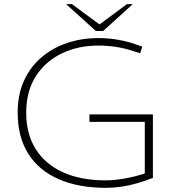

<svg xmlns="http://www.w3.org/2000/svg" viewBox="-20 -893 840 923"><path d="M490 10Q357 10 261.5 -32Q166 -74 115.5 -154.5Q65 -235 65 -352Q65 -439 95.5 -505.5Q126 -572 179.5 -617.5Q233 -663 303 -686.5Q373 -710 453 -710Q498 -710 544 -702.5Q590 -695 632 -680L664 -669L654 -637L619 -648Q576 -662 534.5 -668Q493 -674 453 -674Q356 -674 277.5 -636.5Q199 -599 152.5 -527Q106 -455 106 -351Q106 -249 151.5 -176.5Q197 -104 282.5 -65Q368 -26 487 -26Q530 -26 580 -35Q630 -44 676 -59V-307H410V-343H715V-38Q677 -23 639 -12Q601 -1 563.5 4.5Q526 10 490 10ZM441 -744 451 -770 590 -873H618L476 -744ZM441 -744 298 -873H326L466 -770L476 -744Z"/></svg>

Font: REM Thin
Style: Regular
Weight: 250
Designer: Octavio Pardo
Foundry: Ashler Design
Version: Version 1.005;gftools[0.9.28]